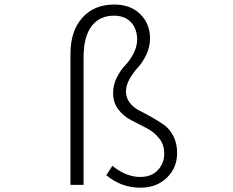

<svg xmlns="http://www.w3.org/2000/svg" viewBox="-20 -826 1040 858"><path d="M607.4 12.7Q521.5 12.7 455.1 -43L482.4 -85Q543.9 -35.2 606.4 -35.2Q657.2 -35.2 685.5 -65.9Q713.9 -96.7 713.9 -139.6Q713.9 -180.7 690.4 -209Q667 -237.3 633.3 -254.4Q599.6 -271.5 565.9 -289.1Q532.2 -306.6 508.8 -336.9Q485.4 -367.2 485.4 -411.1Q485.4 -446.3 502 -479.5Q518.6 -512.7 539.1 -533.7Q559.6 -554.7 576.2 -585.9Q592.8 -617.2 592.8 -649.4Q592.8 -697.3 565.4 -726.6Q538.1 -755.9 489.3 -755.9Q424.8 -755.9 389.2 -709Q353.5 -662.1 353.5 -569.3V0H294.9V-585Q294.9 -687.5 347.7 -746.6Q400.4 -805.7 490.2 -805.7Q563.5 -805.7 606.9 -762.7Q650.4 -719.7 650.4 -654.3Q650.4 -616.2 633.8 -581.5Q617.2 -546.9 596.7 -524.9Q576.2 -502.9 559.6 -474.1Q543 -445.3 543 -417Q543 -388.7 560.1 -366.7Q577.1 -344.7 602.5 -332Q627.9 -319.3 657.2 -302.7Q686.5 -286.1 711.9 -268.6Q737.3 -251 754.4 -218.3Q771.5 -185.5 771.5 -142.6Q771.5 -76.2 725.6 -31.7Q679.7 12.7 607.4 12.7Z"/></svg>

Font: GenEi Gothic M Light
Style: Regular
Weight: 300
Designer: o_tamon (Modified); [Source Han Sans]
Ryoko NISHIZUKA  (kana & ideographs); Paul D. Hunt (Latin, Greek & Cyrillic); Wenl
Version: Version 1.1a;Original Version 1.004